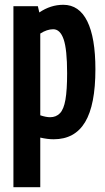

<svg xmlns="http://www.w3.org/2000/svg" viewBox="-20 -571 439 801"><path d="M36 210V-545H138L144 -519Q191 -551 244 -551Q310 -551 344 -482.5Q378 -414 378 -282Q378 -133 335 -61.5Q292 10 204 10Q178 10 148 3V210ZM189 -82Q214 -82 230 -98.5Q246 -115 253 -155Q260 -195 260 -266Q260 -365 245.5 -407Q231 -449 202 -449Q176 -449 148 -431V-90Q172 -82 189 -82Z"/></svg>

Font: Georama Condensed SemiBold
Style: Regular
Weight: 600
Width: 3
Designer: Jean-Baptiste Levee
Foundry: Production Type
Version: Version 1.000